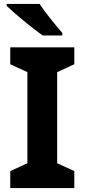

<svg xmlns="http://www.w3.org/2000/svg" viewBox="-20 -1047 429 974"><path d="M181 -1027H14V-1017C52 -980 146 -902 197 -867H296V-880C264 -917 210 -982 181 -1027ZM357 -93V-179L270 -219V-681L357 -721V-807H32V-721L119 -681V-219L32 -179V-93Z"/></svg>

Font: Noto Sans Telugu UI
Style: Bold
Weight: 700
Designer: Jelle Bosma - Monotype Design Team
Foundry: Monotype Imaging Inc.
Version: Version 2.005